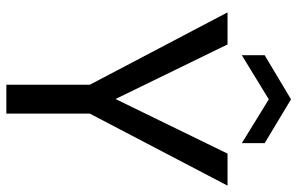

<svg xmlns="http://www.w3.org/2000/svg" viewBox="-186 -751 937 605"><g transform="rotate(90 282.5 -448.5)"><path d="M565 -697 338 -263V0H247V-263L19 -697H120L292 -344L464 -697ZM293 -827 154 -742V-814L293 -897L431 -814V-742Z"/></g></svg>

Font: Poppins A&M
Style: Regular-A&M
Weight: 400
Designer: Ninad Kale (Devanagari), Jonny Pinhorn (Latin)
Foundry: Indian Type Foundry
Version: 4.004